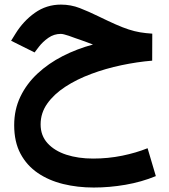

<svg xmlns="http://www.w3.org/2000/svg" viewBox="-20 -485 739 842"><path d="M647.8 -337.4Q619.2 -339.2 594.6 -343.3Q570 -347.4 544 -355.9Q518.1 -364.3 486.2 -378.5Q454.3 -392.7 410.5 -414Q369.7 -434 330.3 -449.4Q290.9 -464.8 247.2 -464.8Q183.7 -464.8 132.8 -428.7Q82 -392.6 47.8 -337L28.7 -306.3L131.7 -255L150 -279.2Q167.1 -301.6 191.9 -319Q216.6 -336.4 246.7 -336.4Q252 -336.4 260.7 -334.3Q269.4 -332.1 281.7 -328.1Q294 -324 309.3 -318.1Q318.9 -315 332.3 -310.2Q345.8 -305.4 360.5 -300Q375.3 -294.6 387.8 -289.7Q317.6 -270.9 255 -239Q192.5 -207 144.7 -162.5Q96.8 -118 69.5 -61.3Q42.2 -4.5 42.2 63.9Q42.2 137 69.8 188.9Q97.5 240.8 145.8 273.7Q194.2 306.6 257.2 322Q320.1 337.4 391.1 337.4Q459.9 337.4 530.2 325.3Q600.5 313.2 663.4 287.3L627.2 165Q577.6 185.1 515.9 197.8Q454.2 210.4 388.1 210.4Q323.2 210.4 271 193.5Q218.9 176.5 188.5 143Q158.1 109.6 158.1 60.5Q158.1 10.4 187.4 -30.8Q216.6 -72 266.6 -104.6Q316.6 -137.2 379.7 -160.7Q442.8 -184.3 512 -198.9Q581.1 -213.5 647.4 -219Z"/></svg>

Font: Vazirmatn RD NL
Style: Regular
Weight: 400
Designer: Saber Rastikerdar
Foundry: Saber Rastikerdar
Version: Version 32.101